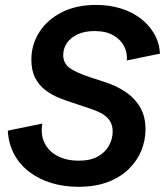

<svg xmlns="http://www.w3.org/2000/svg" viewBox="-20 -735 660 768"><path d="M293.5 12.2Q235.8 12.2 186 -2.9Q136.2 -18.1 97.9 -46.9Q59.6 -75.7 36.9 -117.4Q14.2 -159.2 11.2 -212.4L149.4 -240.7Q141.6 -196.8 158.2 -163.1Q174.8 -129.4 210.4 -110.8Q246.1 -92.3 294.9 -92.3Q341.8 -92.3 371.6 -109.1Q401.4 -126 416 -152.8Q430.7 -179.7 430.7 -208.5Q430.7 -242.2 409.7 -263.7Q388.7 -285.2 339.8 -300.8L268.6 -324.7Q243.2 -332.5 214.6 -344.2Q186 -356 161.1 -374.8Q136.2 -393.6 120.8 -423.3Q105.5 -453.1 105.5 -496.6Q105.5 -556.6 137.2 -606.4Q168.9 -656.2 227.1 -685.8Q285.2 -715.3 364.3 -715.3Q416.5 -715.3 461.7 -701.7Q506.8 -688 541.3 -662.1Q575.7 -636.2 596.4 -600.6Q617.2 -564.9 620.1 -520.5L487.3 -493.2Q490.2 -523.4 476.3 -550.3Q462.4 -577.1 432.9 -594Q403.3 -610.8 357.9 -610.8Q319.3 -610.8 291 -597.9Q262.7 -585 247.8 -563Q232.9 -541 232.9 -514.6Q232.9 -481.4 259.5 -462.6Q286.1 -443.8 340.8 -425.8L397.9 -407.2Q441.9 -393.6 479.2 -369.4Q516.6 -345.2 539.3 -308.1Q562 -271 562 -217.3Q562 -174.3 545.7 -133.5Q529.3 -92.8 495.8 -59.6Q462.4 -26.4 411.9 -7.1Q361.3 12.2 293.5 12.2Z"/></svg>

Font: Schibsted Grotesk SemiBold
Style: Italic
Weight: 600
Italic angle: -12°
Designer: Bakken & Baeck AS, Henrik Kongsvoll
Foundry: Schibsted ASA
Version: Version 1.100;gftools[0.9.25]